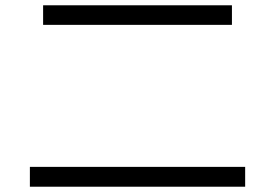

<svg xmlns="http://www.w3.org/2000/svg" viewBox="-20 -723 1040 726"><path d="M93 -17V-92H907V-17ZM143 -629V-703H857V-629Z"/></svg>

Font: M PLUS 1
Style: Regular
Weight: 400
Designer: Coji Morishita
Foundry: UNDERFOREST DESIGN
Version: Version 1.001